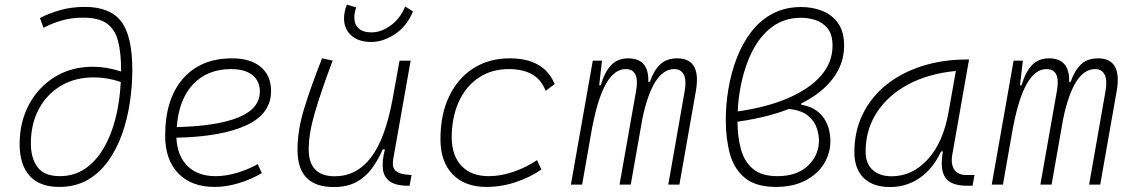

<svg xmlns="http://www.w3.org/2000/svg" viewBox="-20 -771 4728 802"><path d="M227.5 9.8Q145.5 9.8 103.8 -36.6Q62 -83 62 -168.9Q62 -261.7 101.3 -334.7Q140.6 -407.7 209.7 -450Q278.8 -492.2 368.2 -492.2Q426.3 -492.2 485.8 -472.2Q485.8 -475.1 485.8 -478Q485.8 -550.8 473.1 -599.6Q460.4 -648.4 426.3 -672.9Q392.1 -697.3 327.1 -697.3Q278.8 -697.3 237.3 -685.3Q195.8 -673.3 161.6 -654.8L147 -695.8Q184.6 -715.3 231.7 -728.8Q278.8 -742.2 334.5 -742.2Q439 -742.2 485.8 -681.9Q532.7 -621.6 532.7 -478.5Q532.7 -410.6 522.2 -341.6Q511.7 -272.5 489.3 -209.5Q466.8 -146.5 430.9 -96.9Q395 -47.4 344.7 -18.8Q294.4 9.8 227.5 9.8ZM484.4 -428.7Q427.7 -447.8 371.6 -447.8Q293 -447.8 233.6 -412.1Q174.3 -376.5 141.6 -314.2Q108.9 -252 108.9 -171.9Q108.9 -109.4 137.2 -72.3Q165.5 -35.2 230 -35.2Q288.6 -35.2 334 -65.4Q379.4 -95.7 411.6 -149.7Q443.8 -203.6 462.2 -275.1Q480.5 -346.7 484.4 -428.7Z M880.9 -35.2Q921.4 -35.2 967.5 -48.3Q1013.7 -61.5 1056.6 -85.4L1073.7 -47.9Q1027.8 -21 976.1 -5.6Q924.3 9.8 876.5 9.8Q779.3 9.8 724.6 -46.9Q669.9 -103.5 669.9 -204.6Q669.9 -356.4 743.9 -441.9Q817.9 -527.3 949.7 -527.3Q1026.4 -527.3 1069.3 -491.2Q1112.3 -455.1 1112.3 -390.6Q1112.3 -294.9 1008.1 -247.3Q903.8 -199.7 716.8 -195.8Q720.2 -120.1 763.2 -77.6Q806.2 -35.2 880.9 -35.2ZM718.3 -240.2Q886.2 -244.1 975.8 -280.5Q1065.4 -316.9 1065.4 -389.2Q1065.4 -432.6 1034.2 -457.5Q1002.9 -482.4 945.8 -482.4Q845.7 -482.4 786.1 -418.5Q726.6 -354.5 718.3 -240.2Z M1373.5 10.3Q1222.7 10.3 1222.7 -145Q1222.7 -227.1 1250.5 -317.6Q1278.3 -408.2 1325.2 -527.3L1369.6 -518.1Q1320.8 -388.7 1295.2 -300.8Q1269.5 -212.9 1269.5 -147.5Q1269.5 -34.7 1378.4 -34.7Q1469.2 -34.7 1529.3 -112.8Q1589.4 -190.9 1620.1 -358.4L1648.9 -517.6H1695.3L1622.6 -106.9Q1616.7 -73.2 1632.1 -58.1Q1647.5 -43 1690.4 -40.5L1699.2 -40L1690.9 4.9H1685.5Q1632.8 4.9 1607.7 -13.9Q1582.5 -32.7 1579.1 -66.7Q1575.7 -100.6 1587.9 -147H1578.6Q1559.6 -103 1533.4 -67.4Q1507.3 -31.7 1468.8 -10.7Q1430.2 10.3 1373.5 10.3ZM1531.2 -595.7Q1476.6 -595.7 1446.8 -623.3Q1417 -650.9 1417 -693.8Q1417 -720.7 1428.7 -751.5L1467.8 -740.2Q1460 -715.3 1460 -698.2Q1460 -669.4 1478 -652.6Q1496.1 -635.7 1531.7 -635.7Q1571.8 -635.7 1611.6 -664.3Q1651.4 -692.9 1672.4 -744.1L1705.1 -723.1Q1678.2 -659.7 1628.7 -627.7Q1579.1 -595.7 1531.2 -595.7Z M2021 -35.2Q2072.3 -35.2 2125.2 -53.5Q2178.2 -71.8 2223.1 -102.1L2241.7 -63Q2194.3 -30.3 2134.5 -10.3Q2074.7 9.8 2011.7 9.8Q1921.4 9.8 1870.6 -43Q1819.8 -95.7 1819.8 -189.9Q1819.8 -292 1855.7 -367.7Q1891.6 -443.4 1956.8 -485.4Q2022 -527.3 2109.4 -527.3Q2252.4 -527.3 2296.9 -419.9L2259.3 -391.6Q2239.7 -440.4 2200.9 -461.4Q2162.1 -482.4 2105.5 -482.4Q2033.7 -482.4 1980 -446.8Q1926.3 -411.1 1896.7 -346.7Q1867.2 -282.2 1866.7 -195.8Q1867.7 -120.1 1908.2 -77.6Q1948.7 -35.2 2021 -35.2Z M2494.6 -517.6 2482.9 -414.6H2489.3Q2505.4 -470.2 2532.7 -498.8Q2560.1 -527.3 2604 -527.3Q2691.4 -527.3 2688 -429.2H2694.3Q2711.4 -477.5 2738 -502.4Q2764.6 -527.3 2808.6 -527.3Q2910.6 -527.3 2886.7 -390.6L2817.9 0H2771.5L2839.8 -389.6Q2848.1 -435.5 2836.4 -459Q2824.7 -482.4 2796.4 -482.4Q2706.5 -482.4 2663.1 -274.4L2614.7 0H2567.9L2636.7 -389.6Q2653.8 -482.4 2593.3 -482.4Q2500.5 -482.4 2454.6 -242.7V-244.6L2411.6 0H2364.7L2456.1 -517.6Z M3327.1 -338.9V-333.5Q3366.7 -326.7 3390.6 -308.8Q3414.6 -291 3427.2 -268.3Q3439.9 -245.6 3444.3 -222.9Q3448.7 -200.2 3448.7 -182.6Q3448.7 -130.4 3421.4 -86.4Q3394 -42.5 3343 -16.4Q3292 9.8 3221.2 9.8Q3138.2 9.8 3092.5 -27.1Q3046.9 -64 3029.3 -127.2Q3011.7 -190.4 3011.7 -269Q3011.7 -299.8 3014.2 -332Q3016.6 -364.3 3022.5 -398.9Q3034.2 -468.8 3058.3 -530.5Q3082.5 -592.3 3119.6 -639.9Q3156.7 -687.5 3208.5 -714.6Q3260.3 -741.7 3326.7 -741.7Q3374 -741.7 3414.8 -725.6Q3455.6 -709.5 3480.7 -674.1Q3505.9 -638.7 3505.9 -580.6Q3505.9 -505.4 3459.7 -443.8Q3413.6 -382.3 3327.1 -338.9ZM3061.5 -305.7Q3183.1 -322.8 3272 -361.1Q3360.8 -399.4 3409.2 -454.8Q3457.5 -510.3 3457.5 -579.6Q3457.5 -627.9 3436.5 -653.1Q3415.5 -678.2 3385.3 -687.5Q3355 -696.8 3326.2 -696.8Q3256.8 -696.8 3205.3 -658.7Q3153.8 -620.6 3120.6 -553.5Q3087.4 -486.3 3071.8 -398.9Q3063.5 -353 3061.5 -305.7ZM3275.4 -315.9Q3182.6 -279.8 3060.5 -262.7Q3061 -197.8 3075.4 -146.2Q3089.8 -94.7 3126 -64.9Q3162.1 -35.2 3227.5 -35.2Q3309.1 -35.2 3355 -78.9Q3400.9 -122.6 3400.9 -185.1Q3400.9 -207.5 3391.8 -235.8Q3382.8 -264.2 3356 -287.1Q3329.1 -310.1 3275.4 -315.9Z M3697.3 10.3Q3626.5 10.3 3587.6 -27.8Q3548.8 -65.9 3548.8 -135.3Q3548.8 -223.1 3584 -294.7Q3619.1 -366.2 3682.6 -417Q3746.1 -467.8 3832 -495.1Q3918 -522.5 4019 -522.5H4027.8L3958 -126Q3950.7 -85.4 3966.1 -62.7Q3981.4 -40 4016.1 -40H4050.3L4042.5 4.9H4019.5Q3951.7 4.9 3928.5 -29.5Q3905.3 -64 3918.5 -138.7H3911.1Q3877.9 -66.9 3822.5 -28.3Q3767.1 10.3 3697.3 10.3ZM3704.6 -34.7Q3790.5 -34.7 3855.5 -105.5Q3920.4 -176.3 3942.9 -306.2L3972.7 -474.6Q3857.4 -463.4 3772.9 -418Q3688.5 -372.6 3642.1 -300.5Q3595.7 -228.5 3595.7 -137.7Q3595.7 -88.9 3624.5 -61.8Q3653.3 -34.7 3704.6 -34.7Z M4252.4 -517.6 4240.7 -414.6H4247.1Q4263.2 -470.2 4290.5 -498.8Q4317.9 -527.3 4361.8 -527.3Q4449.2 -527.3 4445.8 -429.2H4452.1Q4469.2 -477.5 4495.8 -502.4Q4522.5 -527.3 4566.4 -527.3Q4668.5 -527.3 4644.5 -390.6L4575.7 0H4529.3L4597.7 -389.6Q4606 -435.5 4594.2 -459Q4582.5 -482.4 4554.2 -482.4Q4464.4 -482.4 4420.9 -274.4L4372.6 0H4325.7L4394.5 -389.6Q4411.6 -482.4 4351.1 -482.4Q4258.3 -482.4 4212.4 -242.7V-244.6L4169.4 0H4122.6L4213.9 -517.6Z"/></svg>

Font: Cascadia Mono ExtraLight
Style: Italic
Weight: 200
Italic angle: -10°
Monospace: yes
Designer: Aaron Bell
Foundry: Saja Typeworks
Version: Version 2404.023; ttfautohint (v1.8.4)